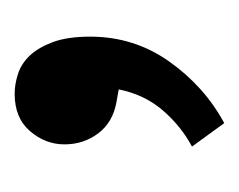

<svg xmlns="http://www.w3.org/2000/svg" viewBox="-52 -117 326 262"><g transform="rotate(-90 111.0 14.0)"><path d="M103 10Q75 5 60 -15Q45 -35 45 -61Q45 -87 63 -108Q81 -129 114 -129Q127 -129 141 -124.5Q155 -120 166 -108.5Q177 -97 184.5 -77Q192 -57 192 -26Q192 34 158 82Q124 130 74 157L42 113Q70 98 91.5 73Q113 48 120 13Z"/></g></svg>

Font: Mukta Vaani Medium
Style: Regular
Weight: 500
Designer: Noopur Datye, Girish Dalvi, Yashodeep Gholap, Pallavi Karambelkar
Foundry: Ek Type
Version: Version 2.538;PS 1.000;hotconv 16.6.51;makeotf.lib2.5.65220;